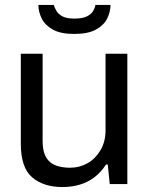

<svg xmlns="http://www.w3.org/2000/svg" viewBox="-20 -743 602 775"><path d="M232 12Q156 12 110 -27Q64 -66 64 -163V-526H152V-175Q152 -142 160 -121Q168 -100 183 -88Q198 -76 218.5 -71Q239 -66 263 -66Q301 -66 333 -84Q365 -102 385.5 -136.5Q406 -171 406 -217V-526H494V0H423L415 -79H408Q387 -47 360.5 -27Q334 -7 301.5 2.5Q269 12 232 12ZM280 -606Q224 -606 192.5 -624Q161 -642 148 -669Q135 -696 135 -723H197Q200 -713 207.5 -699.5Q215 -686 232 -677Q249 -668 280 -668Q313 -668 331 -677Q349 -686 356.5 -699.5Q364 -713 365 -723H426Q426 -696 413 -669Q400 -642 368 -624Q336 -606 280 -606Z"/></svg>

Font: Archivo SemiBold
Style: Regular
Weight: 400
Version: Version 2.001